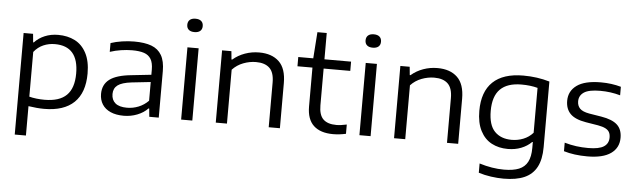

<svg xmlns="http://www.w3.org/2000/svg" viewBox="-56 -983 4759 1436"><g transform="rotate(5 2323.5 -265.5)"><path d="M88 -542.5H159L165 -479H170Q201.5 -513 247.2 -532Q293 -551 347 -551Q418.5 -551 473 -523.2Q527.5 -495.5 559.2 -435.2Q591 -375 591 -282Q591 -138 514.5 -64.2Q438 9.5 290 9.5Q238 9.5 172 -0.5V220H88ZM506 -275Q506 -480 329 -480Q283 -480 242.5 -462.5Q202 -445 172 -407.5V-72Q195.5 -65.5 225.8 -62Q256 -58.5 287 -58.5Q398.5 -58.5 452.2 -111.5Q506 -164.5 506 -275Z M1150 -348.5V0H1079L1073 -61.5H1067.5Q1037 -29 988.8 -10Q940.5 9 887.5 9Q829.5 9 788.2 -9.2Q747 -27.5 725.8 -61Q704.5 -94.5 704.5 -139.5Q704.5 -210 755.8 -248.8Q807 -287.5 920 -298.5L1067 -314.5V-352.5Q1067 -404 1049.5 -432.8Q1032 -461.5 997.8 -473Q963.5 -484.5 908 -484.5Q869.5 -484.5 826 -478Q782.5 -471.5 742 -458V-524Q780 -537 827 -544Q874 -551 918 -551Q997 -551 1047.8 -532Q1098.5 -513 1124.2 -468.5Q1150 -424 1150 -348.5ZM1067 -119.5V-260L925 -244.5Q852.5 -236 821.2 -212.5Q790 -189 790 -146Q790 -101.5 819 -77.2Q848 -53 906.5 -53Q951.5 -53 993 -69.8Q1034.5 -86.5 1067 -119.5Z M1318 0V-542.5H1402V0ZM1302 -710.5Q1302 -734.5 1317 -747.8Q1332 -761 1360 -761Q1388 -761 1403 -747.8Q1418 -734.5 1418 -710.5Q1418 -686.5 1403 -673.5Q1388 -660.5 1360 -660.5Q1332 -660.5 1317 -673.5Q1302 -686.5 1302 -710.5Z M1578 -542.5H1648L1654 -480.5H1659.5Q1699 -514.5 1750 -532.8Q1801 -551 1856.5 -551Q1952 -551 2005.8 -499.5Q2059.5 -448 2059.5 -338.5V0H1975.5V-336Q1975.5 -411 1940.8 -444.2Q1906 -477.5 1839 -477.5Q1791.5 -477.5 1744 -459.5Q1696.5 -441.5 1662 -404.5V0H1578Z M2555.5 -71V-1.5Q2505.5 9.5 2459.5 9.5Q2363.5 9.5 2313 -37.8Q2262.5 -85 2262.5 -181.5V-473H2150V-542.5H2262.5L2276.5 -740H2346.5V-542.5H2546.5V-473H2346.5V-197Q2346.5 -124.5 2379.2 -92.8Q2412 -61 2478.5 -61Q2510 -61 2555.5 -71Z M2656.5 0V-542.5H2740.5V0ZM2640.5 -710.5Q2640.5 -734.5 2655.5 -747.8Q2670.5 -761 2698.5 -761Q2726.5 -761 2741.5 -747.8Q2756.5 -734.5 2756.5 -710.5Q2756.5 -686.5 2741.5 -673.5Q2726.5 -660.5 2698.5 -660.5Q2670.5 -660.5 2655.5 -673.5Q2640.5 -686.5 2640.5 -710.5Z M2916.5 -542.5H2986.5L2992.5 -480.5H2998Q3037.5 -514.5 3088.5 -532.8Q3139.5 -551 3195 -551Q3290.5 -551 3344.2 -499.5Q3398 -448 3398 -338.5V0H3314V-336Q3314 -411 3279.2 -444.2Q3244.5 -477.5 3177.5 -477.5Q3130 -477.5 3082.5 -459.5Q3035 -441.5 3000.5 -404.5V0H2916.5Z M3570.5 202V132.5Q3667.5 162.5 3755 162.5Q3825 162.5 3868.2 144.8Q3911.5 127 3932.2 87.5Q3953 48 3953 -17.5V-62H3948.5Q3916 -29.5 3870.5 -11.8Q3825 6 3770.5 6Q3702 6 3648.8 -22.2Q3595.5 -50.5 3564.8 -110.2Q3534 -170 3534 -260Q3534 -403.5 3611.2 -477.2Q3688.5 -551 3839.5 -551Q3944 -551 4037 -523.5V-31Q4037 61 4006.5 118.5Q3976 176 3914.8 203Q3853.5 230 3758.5 230Q3713.5 230 3663.8 223Q3614 216 3570.5 202ZM3953 -131.5V-468.5Q3899.5 -483 3831.5 -483Q3725.5 -483 3672.2 -430Q3619 -377 3619 -267.5Q3619 -160.5 3665.8 -112.5Q3712.5 -64.5 3793.5 -64.5Q3839 -64.5 3880.8 -81Q3922.5 -97.5 3953 -131.5Z M4191 -14V-78Q4236.5 -65 4279.5 -59.2Q4322.5 -53.5 4369 -53.5Q4450 -53.5 4486 -76.8Q4522 -100 4522 -145Q4522 -169 4513.5 -185Q4505 -201 4484.5 -211.8Q4464 -222.5 4428 -229L4336 -244Q4254.5 -257.5 4218.2 -294Q4182 -330.5 4182 -392Q4182 -465 4241.5 -508Q4301 -551 4422.5 -551Q4502 -551 4573 -531V-467Q4501 -487.5 4423 -487.5Q4337 -487.5 4300.5 -463Q4264 -438.5 4264 -395Q4264 -362 4284.2 -341Q4304.5 -320 4355 -311L4447 -296Q4529 -282.5 4566.5 -248.2Q4604 -214 4604 -150.5Q4604 -75 4544.5 -32.8Q4485 9.5 4368 9.5Q4268 9.5 4191 -14Z"/></g></svg>

Font: Encode Sans Expanded
Style: Regular
Weight: 400
Width: 7
Designer: Multiple Designers
Foundry: Impallari Type
Version: Version 2.000